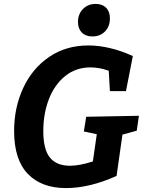

<svg xmlns="http://www.w3.org/2000/svg" viewBox="-20 -948 739 980"><path d="M689 -357 678 -281 605 -261 575 -50Q437 12 317 12Q192 12 122 -60.5Q52 -133 52 -280Q52 -399 98.5 -499Q145 -599 231 -657.5Q317 -716 431 -716Q538 -716 658 -662L623 -483H541L535 -587Q487 -604 442 -604Q368 -604 313.5 -560.5Q259 -517 230 -443Q201 -369 201 -279Q201 -185 235 -143.5Q269 -102 337 -102Q386 -102 454 -124L474 -263L408 -277L420 -352ZM378 -836Q378 -876 403.5 -902Q429 -928 468 -928Q502 -928 521.5 -908.5Q541 -889 541 -854Q541 -813 516 -787.5Q491 -762 451 -762Q417 -762 397.5 -782Q378 -802 378 -836Z"/></svg>

Font: Bitter Pro
Style: Bold Italic
Weight: 700
Italic angle: -9°
Designer: Sol Matas, and Bitter project Authors
Foundry: Sol Matas
Version: Version 1.010